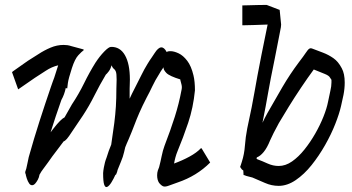

<svg xmlns="http://www.w3.org/2000/svg" viewBox="-20 -729 1432 782"><path d="M801 -125 836 -67Q781 -12 704 14Q681 22 668 27Q655 32 647 30.5Q639 29 628 16Q620 4 620 -15Q620 -26 623 -35Q626 -44 628 -48Q634 -71 638.5 -93.5Q643 -116 650 -135Q675 -200 692 -253.5Q709 -307 719 -361Q722 -373 719.5 -383.5Q717 -394 714 -405H716Q670 -419 657.5 -432Q645 -445 646 -455Q639 -445 634.5 -438Q630 -431 628 -427Q612 -402 600.5 -377.5Q589 -353 578 -333Q559 -296 547.5 -269.5Q536 -243 527 -219Q518 -195 504 -162Q500 -153 496.5 -145Q493 -137 490 -129Q486 -110 480 -90Q479 -87 473 -71.5Q467 -56 459 -37Q458 -33 457 -29Q454 -21 452.5 -17.5Q451 -14 451 -19Q443 -1 434 13.5Q425 28 417 32Q409 36 404.5 23.5Q400 11 400 -24Q400 -28 401 -34.5Q402 -41 403 -47Q405 -58 407.5 -67.5Q410 -77 414 -87Q418 -101 423 -114.5Q428 -128 433 -140Q441 -192 445.5 -228Q450 -264 452 -296Q454 -328 454 -368Q454 -376 454.5 -385.5Q455 -395 455 -405Q455 -429 452 -437Q449 -445 444 -448.5Q439 -452 434 -463Q431 -449 423 -438.5Q415 -428 411 -425Q386 -383 364.5 -340Q343 -297 318 -259Q289 -217 274.5 -194.5Q260 -172 252.5 -163.5Q245 -155 239 -153Q231 -142 218 -125Q205 -108 193 -92Q181 -76 176 -68Q163 -50 155 -39.5Q147 -29 143 -21L141 -18Q139 -6 134 3Q123 23 114 25Q105 27 99 18.5Q93 10 89 -2.5Q85 -15 84 -23H82Q83 -25 83 -27Q83 -30 83 -30Q85 -36 87 -42Q90 -53 92 -65Q94 -77 97 -89Q118 -164 141 -235.5Q164 -307 187 -374Q191 -386 194.5 -395.5Q198 -405 201 -413Q204 -424 208.5 -436.5Q213 -449 217 -463Q191 -457 166 -440.5Q141 -424 122 -412L54 -365L29 -435L32 -438L93 -481Q113 -493 136.5 -508.5Q160 -524 186 -535Q212 -546 239 -546Q247 -546 254.5 -545Q262 -544 271 -541Q306 -531 315.5 -529Q325 -527 319 -523Q313 -519 299 -504Q285 -489 273 -452Q259 -409 256.5 -391Q254 -373 254 -370Q254 -367 248 -371Q242 -343 230 -322Q206 -254 186 -190Q197 -204 199 -207Q228 -244 243 -251L273 -304Q301 -346 322.5 -390Q344 -434 369 -474Q386 -500 404.5 -519Q423 -538 432 -538Q469 -539 489 -504Q509 -469 509 -405Q509 -394 508.5 -384Q508 -374 508 -368Q508 -357 508 -347Q508 -337 508 -327Q517 -347 529 -370Q543 -397 555.5 -422.5Q568 -448 581 -469Q590 -484 598 -495Q606 -506 610 -513Q638 -557 659 -517Q663 -521 676.5 -520.5Q690 -520 708 -511.5Q726 -503 742.5 -481.5Q759 -460 768 -422Q774 -397 774 -361Q767 -290 746.5 -229Q726 -168 703 -113Q698 -101 694.5 -88Q691 -75 689 -63Q722 -75 751.5 -91Q781 -107 798 -125Z M1369 -297Q1362 -266 1345.5 -224Q1329 -182 1304 -138Q1279 -94 1249 -56.5Q1219 -19 1184.5 4.5Q1150 28 1115 28Q1086 28 1059 16Q1032 4 1008 -6Q1002 -8 992.5 -10Q983 -12 974 -16H972L971 -33H972Q971 -34 969 -36Q967 -38 965 -39L958 -49Q959 -52 961 -57.5Q963 -63 965 -70Q975 -101 977.5 -135.5Q980 -170 987 -206Q998 -257 1005 -292Q1012 -327 1017 -356.5Q1022 -386 1028.5 -420.5Q1035 -455 1045 -506L1070 -629Q1041 -628 1012 -627Q983 -626 969 -626H967V-707H969Q974 -707 991 -707.5Q1008 -708 1029 -708.5Q1050 -709 1066 -709L1118 -689H1119L1125 -629L1124 -618Q1124 -618 1118.5 -589.5Q1113 -561 1099 -490Q1089 -443 1083 -410.5Q1077 -378 1072 -351Q1067 -324 1062 -295.5Q1057 -267 1049 -229Q1058 -248 1069 -268Q1099 -321 1130 -374Q1161 -427 1197 -475Q1217 -501 1225.5 -514Q1234 -527 1239.5 -530.5Q1245 -534 1252 -531Q1273 -523 1295.5 -514.5Q1318 -506 1338 -492Q1358 -478 1372 -451Q1384 -429 1384 -393Q1384 -368 1379 -342.5Q1374 -317 1369 -297ZM1029 -80Q1048 -73 1070 -63Q1092 -53 1115 -53Q1143 -53 1169.5 -71.5Q1196 -90 1220 -120Q1244 -150 1264 -185Q1284 -220 1297.5 -254Q1311 -288 1316 -314Q1321 -340 1325.5 -359Q1330 -378 1330 -393V-404Q1328 -406 1324 -413Q1320 -421 1302.5 -428Q1285 -435 1258 -446Q1233 -412 1206.5 -372.5Q1180 -333 1156.5 -295Q1133 -257 1116 -228Q1103 -204 1094.5 -187.5Q1086 -171 1080 -157Q1068 -127 1054 -110Q1040 -93 1026 -88Q1026 -85 1025 -82Z"/></svg>

Font: Syne
Style: Italic
Weight: 400
Italic angle: -9°
Designer: Lucas Descroix
Foundry: Bonjour Monde
Version: Version 2.000; ttfautohint (v1.8.3)